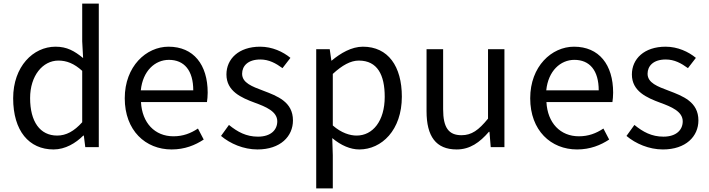

<svg xmlns="http://www.w3.org/2000/svg" viewBox="-20 -816 3931 1065"><path d="M277 13C342 13 400 -22 442 -64H445L453 0H528V-796H436V-587L441 -494C393 -533 352 -557 288 -557C164 -557 53 -447 53 -271C53 -90 141 13 277 13ZM297 -64C202 -64 147 -141 147 -272C147 -396 217 -480 304 -480C349 -480 391 -464 436 -423V-138C391 -88 347 -64 297 -64Z M932 13C1005 13 1063 -11 1110 -42L1078 -103C1037 -76 995 -60 942 -60C839 -60 768 -134 762 -250H1128C1130 -264 1132 -282 1132 -302C1132 -457 1054 -557 915 -557C791 -557 672 -448 672 -271C672 -92 787 13 932 13ZM761 -315C772 -423 840 -484 917 -484C1002 -484 1052 -425 1052 -315Z M1408 13C1536 13 1605 -60 1605 -148C1605 -251 1519 -283 1440 -313C1379 -336 1323 -356 1323 -407C1323 -450 1355 -486 1424 -486C1472 -486 1510 -465 1547 -438L1591 -495C1550 -529 1490 -557 1423 -557C1304 -557 1236 -489 1236 -403C1236 -310 1318 -274 1394 -246C1454 -224 1518 -198 1518 -143C1518 -96 1483 -58 1411 -58C1346 -58 1298 -84 1250 -123L1206 -62C1257 -19 1331 13 1408 13Z M1734 229H1826V45L1823 -50C1872 -9 1924 13 1973 13C2097 13 2209 -94 2209 -280C2209 -448 2133 -557 1993 -557C1930 -557 1869 -521 1820 -480H1818L1809 -543H1734ZM1958 -64C1922 -64 1874 -78 1826 -120V-406C1878 -454 1925 -480 1970 -480C2074 -480 2114 -400 2114 -279C2114 -145 2048 -64 1958 -64Z M2513 13C2587 13 2641 -26 2692 -85H2695L2702 0H2778V-543H2687V-158C2635 -94 2596 -66 2540 -66C2468 -66 2438 -109 2438 -210V-543H2346V-199C2346 -60 2398 13 2513 13Z M3181 13C3254 13 3312 -11 3359 -42L3327 -103C3286 -76 3244 -60 3191 -60C3088 -60 3017 -134 3011 -250H3377C3379 -264 3381 -282 3381 -302C3381 -457 3303 -557 3164 -557C3040 -557 2921 -448 2921 -271C2921 -92 3036 13 3181 13ZM3010 -315C3021 -423 3089 -484 3166 -484C3251 -484 3301 -425 3301 -315Z M3657 13C3785 13 3854 -60 3854 -148C3854 -251 3768 -283 3689 -313C3628 -336 3572 -356 3572 -407C3572 -450 3604 -486 3673 -486C3721 -486 3759 -465 3796 -438L3840 -495C3799 -529 3739 -557 3672 -557C3553 -557 3485 -489 3485 -403C3485 -310 3567 -274 3643 -246C3703 -224 3767 -198 3767 -143C3767 -96 3732 -58 3660 -58C3595 -58 3547 -84 3499 -123L3455 -62C3506 -19 3580 13 3657 13Z"/></svg>

Font: Noto Sans KR
Style: Regular
Weight: 400
Designer: Ryoko NISHIZUKA 西塚涼子 (kana, bopomofo & ideographs); Paul D. Hunt (Latin, Greek & Cyrillic); Sandoll Communications 산돌커뮤니
Foundry: Adobe
Version: Version 2.004;hotconv 1.0.118;makeotfexe 2.5.65603